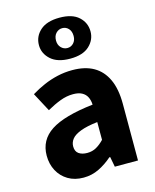

<svg xmlns="http://www.w3.org/2000/svg" viewBox="-130 -964 857 1064"><g transform="rotate(-15 299.0 -431.5)"><path d="M216 14Q165 14 127.5 -8.5Q90 -31 69.5 -69.5Q49 -108 49 -156Q49 -246 125 -295.5Q201 -345 368 -364Q367 -389 357.5 -408Q348 -427 328.5 -437.5Q309 -448 278 -448Q241 -448 204 -434Q167 -420 126 -397L69 -504Q105 -526 143 -542.5Q181 -559 222.5 -568.5Q264 -578 308 -578Q381 -578 430 -550Q479 -522 505 -466Q531 -410 531 -325V0H398L387 -58H382Q347 -27 305.5 -6.5Q264 14 216 14ZM271 -113Q300 -113 323 -126Q346 -139 368 -162V-264Q307 -257 270.5 -243Q234 -229 219 -210Q204 -191 204 -168Q204 -139 222.5 -126Q241 -113 271 -113ZM315 -642Q242 -642 204 -676.5Q166 -711 166 -759Q166 -809 204 -843Q242 -877 315 -877Q388 -877 425 -843Q462 -809 462 -759Q462 -711 425 -676.5Q388 -642 315 -642ZM315 -703Q336 -703 350.5 -718.5Q365 -734 365 -759Q365 -786 350.5 -801.5Q336 -817 315 -817Q294 -817 279 -801.5Q264 -786 264 -759Q264 -734 279 -718.5Q294 -703 315 -703Z"/></g></svg>

Font: Noto Sans HK Thin ExtraBold
Style: Regular
Weight: 800
Version: Version 2.004-H2;hotconv 1.0.118;makeotfexe 2.5.65603